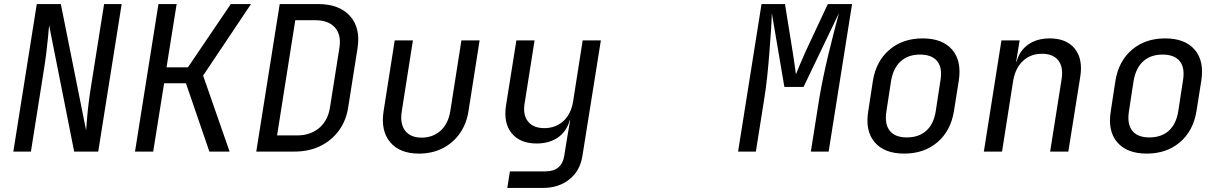

<svg xmlns="http://www.w3.org/2000/svg" viewBox="-20 -750 6040 950"><path d="M46 0 162 -730H281L406 -105Q408 -130 411 -166.5Q414 -203 419 -243.5Q424 -284 430 -320L495 -730H582L466 0H347L223 -625Q221 -601 217.5 -564.5Q214 -528 209 -487.5Q204 -447 198 -410L133 0Z M648 0 764 -730H854L804 -417H910L1122 -730H1222L985 -376L1116 0H1016L900 -338H792L738 0Z M1248 0 1364 -730H1553Q1659 -730 1712 -670.5Q1765 -611 1749 -511L1703 -220Q1693 -153 1656.5 -103.5Q1620 -54 1564 -27Q1508 0 1437 0ZM1351 -80H1450Q1516 -80 1559.5 -117Q1603 -154 1613 -220L1659 -511Q1670 -576 1638 -613Q1606 -650 1540 -650H1441Z M2053 10Q1958 10 1910.5 -46.5Q1863 -103 1878 -200L1933 -550H2023L1968 -200Q1958 -138 1984.5 -103.5Q2011 -69 2066 -69Q2122 -69 2160 -103.5Q2198 -138 2208 -200L2263 -550H2353L2298 -200Q2288 -136 2254 -88.5Q2220 -41 2168.5 -15.5Q2117 10 2053 10Z M2490 180 2503 98H2678Q2760 98 2772 20L2784 -55L2801 -155H2799Q2784 -100 2741 -70Q2698 -40 2635 -40Q2553 -40 2511.5 -91Q2470 -142 2484 -230L2535 -550H2625L2576 -240Q2566 -182 2592.5 -149Q2619 -116 2673 -116Q2729 -116 2767.5 -151Q2806 -186 2816 -250L2863 -550H2953L2862 20Q2851 94 2798 137Q2745 180 2664 180Z M3632 0 3748 -730H3864L3902 -494Q3907 -462 3911.5 -430.5Q3916 -399 3918 -382Q3925 -399 3938 -430.5Q3951 -462 3966 -495L4076 -730H4196L4080 0H3992L4034 -265Q4042 -312 4053.5 -368Q4065 -424 4079 -481.5Q4093 -539 4106.5 -592Q4120 -645 4131 -685L3956 -320H3861L3799 -685Q3798 -646 3794.5 -594.5Q3791 -543 3786.5 -485.5Q3782 -428 3776 -371Q3770 -314 3762 -265L3720 0Z M4454 10Q4356 10 4308 -46Q4260 -102 4276 -200L4299 -350Q4315 -448 4381 -504Q4447 -560 4545 -560Q4643 -560 4691 -504.5Q4739 -449 4724 -351L4700 -200Q4684 -102 4618 -46Q4552 10 4454 10ZM4467 -70Q4526 -70 4563 -103Q4600 -136 4610 -200L4633 -350Q4644 -414 4617.5 -447Q4591 -480 4532 -480Q4474 -480 4437 -447Q4400 -414 4389 -350L4366 -200Q4356 -136 4382.5 -103Q4409 -70 4467 -70Z M4848 0 4935 -550H5025L5008 -445H5010Q5025 -500 5068 -530Q5111 -560 5174 -560Q5257 -560 5298 -509Q5339 -458 5325 -370L5266 0H5176L5233 -360Q5242 -419 5216 -451.5Q5190 -484 5136 -484Q5080 -484 5042 -449Q5004 -414 4993 -350L4938 0Z M5654 10Q5556 10 5508 -46Q5460 -102 5476 -200L5499 -350Q5515 -448 5581 -504Q5647 -560 5745 -560Q5843 -560 5891 -504.5Q5939 -449 5924 -351L5900 -200Q5884 -102 5818 -46Q5752 10 5654 10ZM5667 -70Q5726 -70 5763 -103Q5800 -136 5810 -200L5833 -350Q5844 -414 5817.5 -447Q5791 -480 5732 -480Q5674 -480 5637 -447Q5600 -414 5589 -350L5566 -200Q5556 -136 5582.5 -103Q5609 -70 5667 -70Z"/></svg>

Font: NKDuy Mono
Style: Italic
Weight: 400
Italic angle: -9°
Monospace: yes
Designer: NKDuy
Foundry: NKDuy
Version: Version 2.251; ttfautohint (v1.8.4.7-5d5b)